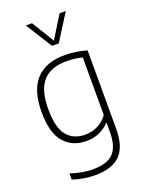

<svg xmlns="http://www.w3.org/2000/svg" viewBox="-187 -895 916 1212"><g transform="rotate(-20 271.0 -289.0)"><path d="M85.5 205V163.5Q163 190 234 190Q296.5 190 336.2 172Q376 154 395.5 113Q415 72 415 3.5V-56.5H411.5Q385 -27 345.5 -9.2Q306 8.5 257.5 8.5Q165 8.5 108.8 -55Q52.5 -118.5 52.5 -259.5Q52.5 -405.5 118.2 -477Q184 -548.5 311.5 -548.5Q349 -548.5 387.5 -542.8Q426 -537 459 -527V-1Q459 121 403.8 175.5Q348.5 230 235 230Q199.5 230 158.5 223.2Q117.5 216.5 85.5 205ZM415 -109V-495.5Q393.5 -501.5 365.5 -505Q337.5 -508.5 308.5 -508.5Q203.5 -508.5 151 -449.8Q98.5 -391 98.5 -264Q98.5 -137 142.5 -84.5Q186.5 -32 264.5 -32Q308.5 -32 348.8 -51.5Q389 -71 415 -109ZM372.5 -808H414.5L303 -631H257.5L146 -808H187.5L280 -657.5Z"/></g></svg>

Font: Encode Sans ExtraLight
Style: Regular
Weight: 275
Designer: Multiple Designers
Foundry: Impallari Type
Version: Version 2.000